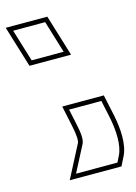

<svg xmlns="http://www.w3.org/2000/svg" viewBox="-294 -593 576 811"><g transform="rotate(-15 -6.0 -188.0)"><path d="M-3.7 -67 -17.3 -131H123.7L140 -55C152.3 5 155.8 72 135 112L122 138H-59L0.1 24C8.2 8 7 -19 -3.7 -67ZM-137.9 -444 -159.3 -514H-19.3L2.1 -444L2.4 -443L23.8 -373H-116.2L-137.6 -443ZM-23.2 -62.8C-12.6 -14.8 -14 7.6 -17.7 14.9L-91.9 158H134.3L152.9 121.1C177.7 73.3 172.2 2.5 159.6 -59.1L139.9 -151H-41.9ZM-186.4 -534 -131 -353H50.8L-4.5 -534Z"/></g></svg>

Font: Nordica Plus
Style: NordicaClassicRgExtOpOblOl
Weight: 500
Version: Version 1.01